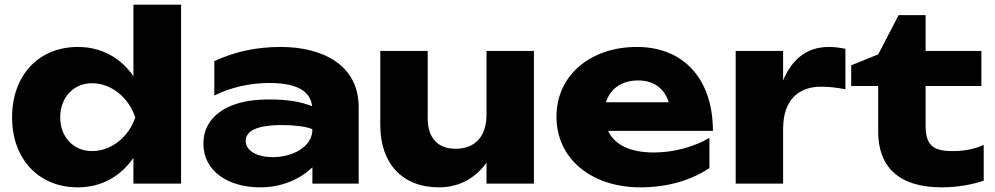

<svg xmlns="http://www.w3.org/2000/svg" viewBox="-20 -790 4279 826"><path d="M759 -770H554V-462C499 -542 416 -588 315 -588C147 -588 32 -467 32 -285C32 -105 147 16 315 16C416 16 499 -31 554 -111V0H759ZM239 -285C239 -370 296 -432 376 -432C459 -432 534 -370 562 -285C534 -201 459 -140 376 -140C296 -140 239 -201 239 -285Z M1324 0H1523V-329C1523 -516 1360 -588 1188 -588C1085 -588 993 -569 902 -527V-379C973 -415 1059 -433 1138 -433C1258 -433 1315 -398 1323 -333C1316 -336 1308 -339 1300 -341C1262 -354 1210 -362 1143 -362C1130 -362 1115 -362 1100 -361C961 -354 855 -290 855 -172C855 -55 960 16 1100 16C1197 16 1275 -23 1324 -70ZM1324 -234C1324 -153 1231 -114 1155 -114C1084 -114 1037 -142 1037 -184C1037 -249 1149 -252 1194 -252C1245 -252 1298 -246 1324 -234Z M2277 0V-571H2073V-297C2073 -204 2025 -150 1940 -150C1863 -150 1820 -197 1820 -281V-571H1616V-252C1616 -88 1709 16 1869 16C1950 16 2023 -20 2073 -90V0Z M2735 16C2851 16 2953 -14 3032 -67V-197C2964 -157 2877 -134 2793 -134C2691 -134 2624 -167 2596 -227H3047C3047 -447 2924 -588 2720 -588C2521 -588 2374 -467 2374 -288C2374 -105 2527 16 2735 16ZM2725 -444C2792 -444 2838 -410 2857 -350H2587C2604 -407 2654 -444 2725 -444Z M3617 -580C3593 -585 3569 -588 3546 -588C3445 -588 3385 -529 3349 -444V-571H3145V0H3349V-235C3349 -368 3423 -417 3512 -417C3541 -417 3578 -414 3617 -406Z M3758 -420V-224C3758 -76 3842 16 4032 16C4102 16 4171 2 4212 -13V-167C4176 -150 4134 -140 4078 -140C3989 -140 3962 -169 3962 -252V-420H4202V-571H3962V-725H3846L3758 -556L3642 -509V-420Z"/></svg>

Font: Bounded
Style: Bold
Weight: 700
Designer: Vlad Churkin
Version: Version 3.0